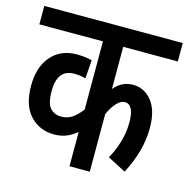

<svg xmlns="http://www.w3.org/2000/svg" viewBox="-95 -714 790 805"><g transform="rotate(15 300.5 -311.0)"><path d="M601 -542H364V-359Q383 -381 403 -390Q423 -399 446 -399Q495 -399 527.5 -358.5Q560 -318 560 -242Q560 -189 545.5 -138Q531 -87 505 -38L426 -79Q446 -115 458.5 -156.5Q471 -198 471 -242Q471 -320 431 -320Q414 -320 396.5 -301.5Q379 -283 364 -250V0H276V-149Q256 -132 232.5 -122Q209 -112 178 -112Q116 -112 74.5 -155.5Q33 -199 33 -286Q33 -366 74 -413.5Q115 -461 184 -461Q223 -461 251 -453L245 -373Q223 -380 195 -380Q122 -380 122 -285Q122 -231 140.5 -211.5Q159 -192 187 -192Q215 -192 235 -205.5Q255 -219 276 -246V-542H0V-622H601Z"/></g></svg>

Font: Noto Sans ExtraCondensed Medium
Style: Regular
Weight: 500
Width: 2
Designer: Monotype Design Team
Foundry: Monotype Imaging Inc.
Version: Version 2.013; ttfautohint (v1.8.4.7-5d5b)